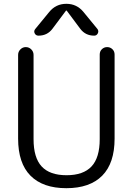

<svg xmlns="http://www.w3.org/2000/svg" viewBox="-20 -977 696 1007"><path d="M75 -250V-689Q75 -706 87 -718Q99 -730 115 -730Q132 -730 144 -718Q156 -706 156 -689V-247Q156 -150 198.5 -104Q241 -58 329 -58Q417 -58 460 -104Q503 -150 503 -247V-691Q503 -708 514.5 -719Q526 -730 542 -730Q558 -730 569.5 -719Q581 -708 581 -691V-250Q581 -121 516 -55.5Q451 10 328 10Q205 10 140 -55.5Q75 -121 75 -250ZM418 -914 491 -825Q499 -814 493 -802Q487 -790 474 -790Q428 -790 401 -826L330 -921Q329 -922 328 -922L326 -921L255 -826Q228 -790 182 -790Q168 -790 162 -802Q156 -814 165 -825L238 -914Q273 -957 328 -957Q383 -957 418 -914Z"/></svg>

Font: Rounded Mplus 1c
Style: Regular
Weight: 400
Version: Version 1.059.20150529